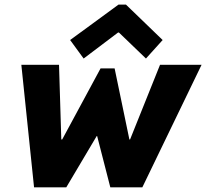

<svg xmlns="http://www.w3.org/2000/svg" viewBox="-20 -806 887 826"><path d="M126.5 0 71.8 -527.3H233.9L243.7 -206.1H247.6L412.6 -511.7H473.1L536.6 -206.1H539.6L668.5 -527.3H847.2L592.3 0H454.6L397.9 -220.7H396L265.1 0ZM339.8 -554.2 281.7 -633.8 489.7 -786.1H522L679.7 -633.8L607.9 -554.2L491.7 -666H487.8Z"/></svg>

Font: Reddit Sans Black
Style: Italic
Weight: 900
Italic angle: -11.25°
Designer: Stephen Hutchings
Version: Version 1.013